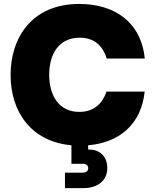

<svg xmlns="http://www.w3.org/2000/svg" viewBox="-20 -736 800 983"><path d="M312.5 227.1H408.7C479.5 227.1 529.3 188.5 529.3 125C529.3 60.5 486.3 29.8 438.5 29.8H431.6L431.2 7.8C587.4 -5.4 702.6 -95.7 720.7 -267.1H525.4C505.4 -207.5 461.9 -163.1 386.2 -163.1C282.7 -163.1 231.9 -245.6 231.9 -353C231.9 -460 281.7 -543 388.2 -543C467.3 -543 507.8 -496.6 526.4 -436.5H721.2C702.1 -626 562.5 -715.8 386.7 -715.8C139.6 -715.8 34.2 -539.1 34.2 -352.5C34.2 -166.5 136.7 -11.2 345.7 7.8V102.5H403.8C417.5 102.5 431.6 107.9 431.6 125C431.6 142.6 417 147.9 403.8 147.9H312.5Z"/></svg>

Font: Wand UI Pro Black
Style: Regular
Weight: 900
Designer: Andreas Faust
Version: Version 1.003;FEAKit 1.0